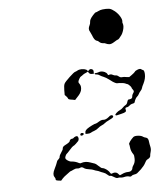

<svg xmlns="http://www.w3.org/2000/svg" viewBox="-50 -702 646 752"><g transform="rotate(-5 273.5 -326.0)"><path d="M231 -170Q238 -173 241 -169Q246 -161 241 -152Q240 -151 237 -148Q234 -145 231 -142Q228 -139 224.5 -136.5Q221 -134 220 -134Q217 -133 205.5 -120Q194 -107 192 -106Q190 -105 187 -98.5Q184 -92 185 -89Q186 -84 194 -79Q202 -74 209 -74Q223 -73 236 -66Q241 -63 245 -65Q262 -71 281 -64Q295 -59 298.5 -58Q302 -57 312 -47.5Q322 -38 325.5 -38Q329 -38 335 -35Q341 -32 346.5 -27Q352 -22 354 -18Q357 -12 360 -13Q378 -21 387 -9L392 -4L399 -7Q413 -14 424 -14Q434 -14 438.5 -18.5Q443 -23 443 -27Q443 -31 447 -37Q456 -49 455 -65Q455 -77 452 -81Q442 -95 441 -110Q440 -119 439 -121Q437 -124 443.5 -133Q450 -142 458 -149Q464 -153 477 -152Q490 -151 496 -146Q501 -143 506 -142Q516 -140 517 -125Q518 -116 520.5 -105.5Q523 -95 520 -85Q517 -75 517 -70Q517 -62 504 -56Q499 -53 494.5 -43.5Q490 -34 476 -20Q464 -9 460 -6Q456 -3 448 -2Q441 -1 437.5 2.5Q434 6 428 4Q420 1 405 5Q400 6 394 5Q388 4 383 5.5Q378 7 368 0.5Q358 -6 354 -5Q350 -4 343.5 -10.5Q337 -17 328 -20Q319 -23 314.5 -25.5Q310 -28 303.5 -29.5Q297 -31 292 -33.5Q287 -36 273.5 -38Q260 -40 256 -43Q246 -51 240 -47Q235 -44 228 -45Q221 -46 212.5 -41.5Q204 -37 202 -37Q200 -37 192 -30.5Q184 -24 180 -21.5Q176 -19 168 -11L161 -3L152 -4Q144 -5 141.5 -6.5Q139 -8 140 -11Q140 -14 136 -20Q129 -30 139 -50Q146 -64 146 -65Q146 -66 149 -72.5Q152 -79 152 -80.5Q152 -82 157.5 -87Q163 -92 163 -96Q163 -102 174 -118Q178 -123 178 -127Q178 -135 188 -140Q208 -150 208 -155Q208 -158 211.5 -160.5Q215 -163 218.5 -163Q222 -163 224 -165.5Q226 -168 231 -170ZM253 -180Q255 -182 258 -182Q261 -182 263.5 -180.5Q266 -179 265 -177Q264 -174 260 -172.5Q256 -171 254 -172Q252 -172 251.5 -175Q251 -178 253 -180ZM368 -235Q378 -245 385 -239Q387 -236 385 -233Q382 -229 367 -222Q356 -217 351 -212.5Q346 -208 338.5 -205Q331 -202 323.5 -195.5Q316 -189 307 -186Q298 -183 293.5 -180Q289 -177 280 -177H272V-184Q272 -190 281 -197Q288 -202 300 -208Q312 -214 316 -214Q318 -214 328.5 -220.5Q339 -227 346 -226Q356 -225 368 -235ZM343 -413Q354 -418 368 -412Q376 -408 378 -403Q380 -398 382 -399Q391 -403 399 -398Q404 -395 410 -395Q416 -395 421.5 -390Q427 -385 434 -386Q441 -387 451 -385L462 -384L472 -391Q483 -399 485 -402Q488 -407 498 -410.5Q508 -414 512 -410Q514 -408 518.5 -406.5Q523 -405 524 -391Q525 -373 515 -353Q509 -342 508 -337Q507 -332 501.5 -326Q496 -320 493.5 -314.5Q491 -309 485 -304Q479 -299 474 -283Q473 -280 462 -278Q458 -277 452.5 -272Q447 -267 443 -267Q434 -267 437 -258Q439 -252 435 -249Q431 -246 418 -243Q404 -240 401 -239Q398 -238 395.5 -240Q393 -242 400 -248.5Q407 -255 414 -258Q421 -261 426.5 -267Q432 -273 438 -276Q444 -279 446 -288Q448 -294 449.5 -295.5Q451 -297 455 -297Q467 -298 467 -307Q467 -313 471 -318.5Q475 -324 475 -327Q475 -330 471 -335Q467 -340 467 -343Q467 -344 464 -347.5Q461 -351 457.5 -354Q454 -357 453 -357Q451 -357 445 -360Q439 -363 422 -364Q414 -364 412 -364Q410 -364 404.5 -366.5Q399 -369 396.5 -371Q394 -373 383 -381Q371 -390 362 -393.5Q353 -397 347 -401Q341 -405 337 -405Q328 -405 328 -410Q328 -411 332.5 -411Q337 -411 343 -413ZM270 -430Q277 -432 289 -430Q298 -428 301 -424L303 -420L307 -425Q314 -431 321 -426Q325 -424 325 -417V-409H317Q309 -409 306 -414L302 -419L294 -415Q286 -412 282 -408.5Q278 -405 274 -403Q271 -402 266.5 -394Q262 -386 262 -382Q262 -379 266 -374Q273 -364 269 -348Q265 -336 254 -325L243 -313L233 -315Q216 -317 216 -321Q216 -323 210 -330L204 -336V-355Q204 -374 208 -381Q211 -387 229.5 -404.5Q248 -422 253 -423Q257 -424 261 -426.5Q265 -429 270 -430ZM381 -657Q396 -659 408 -657Q417 -655 428.5 -645.5Q440 -636 447.5 -623.5Q455 -611 454 -603Q453 -599 455 -595Q457 -590 456.5 -582.5Q456 -575 453 -566Q450 -557 446 -551Q434 -534 430 -534Q428 -534 415.5 -526Q403 -518 395 -519Q387 -520 382.5 -522.5Q378 -525 373 -525Q363 -525 356 -532Q353 -536 347 -537Q338 -540 331 -560Q326 -571 324 -575Q317 -585 325 -600Q328 -606 328 -611.5Q328 -617 331 -623Q334 -629 342.5 -638.5Q351 -648 354 -648Q356 -648 364 -652Q372 -656 381 -657Z"/></g></svg>

Font: TT2020 Style D
Style: Italic
Weight: 400
Italic angle: -15°
Version: Version 0.2.000